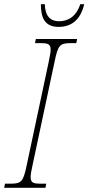

<svg xmlns="http://www.w3.org/2000/svg" viewBox="-40 -901 424 921"><path d="M241 -772C301 -772 346 -804 364 -881H345C326 -822 287 -799 243 -799C201 -799 176 -825 175 -881H156C156 -814 176 -772 241 -772ZM-20 0H178L182 -20H153C120 -20 107 -25 107 -51C107 -64 110 -82 116 -108L222 -606C238 -683 247 -694 297 -694H326L330 -714H132L128 -694H157C190 -694 203 -689 203 -663C203 -650 199 -632 194 -606L88 -108C72 -31 63 -20 13 -20H-16Z"/></svg>

Font: Noto Serif Condensed Thin
Style: Italic
Weight: 100
Width: 3
Italic angle: -12°
Designer: Monotype Design Team
Foundry: Monotype Imaging Inc.
Version: Version 2.013